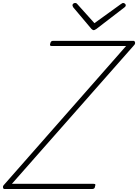

<svg xmlns="http://www.w3.org/2000/svg" viewBox="-66 -1273 930 1293"><path d="M-36 0Q-41 0 -43.5 -4Q-46 -8 -46 -14Q-46 -20 -42 -25L783 -963H284Q274 -963 271.5 -967Q269 -971 273 -982Q275 -991 279.5 -994.5Q284 -998 293 -998H833Q840 -998 843 -989Q846 -980 839 -971L14 -35H564Q575 -35 576 -30.5Q577 -26 574 -18Q573 -8 568 -4Q563 0 553 0ZM763 -1253Q770 -1253 775.5 -1248Q781 -1243 781 -1238Q781 -1234 779.5 -1231Q778 -1228 773 -1224L583 -1078Q576 -1074 572.5 -1072Q569 -1070 565 -1070Q561 -1070 558 -1072Q555 -1074 550 -1078L427 -1224Q426 -1227 424 -1230.5Q422 -1234 422 -1237Q422 -1245 428 -1249Q434 -1253 441 -1253Q445 -1253 448 -1251.5Q451 -1250 455 -1245L570 -1117L746 -1244Q755 -1250 757.5 -1251.5Q760 -1253 763 -1253Z"/></svg>

Font: Playwrite US Trad Thin
Style: Regular
Weight: 250
Designer: Veronika Burian, José Scaglione
Foundry: TypeTogether
Version: Version 1.003